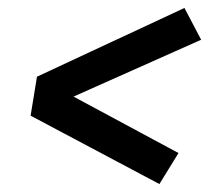

<svg xmlns="http://www.w3.org/2000/svg" viewBox="-20 -582 540 483"><path d="M381 -119 57 -291 73 -389 444 -562 486 -482 165 -339 429 -197Z"/></svg>

Font: Iosevka Slab Semibold
Style: Italic
Weight: 600
Italic angle: -9°
Monospace: yes
Designer: Belleve Invis
Foundry: Belleve Invis
Version: Version 11.1.1; ttfautohint (v1.8.3)